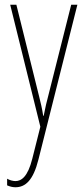

<svg xmlns="http://www.w3.org/2000/svg" viewBox="-20 -547 356 809"><path d="M23 -527 150 -13 116 122C97 198 70 216 45 216C34 216 20 212 10 206V234C22 239 32 242 45 242C87 242 120 213 142 125L306 -527H280L183 -142C177 -120 172 -99 164 -59H162C159 -73 161 -76 145 -140L49 -527Z"/></svg>

Font: Noto Sans Gurmukhi UI ExtraCondensed Thin
Style: Regular
Weight: 100
Width: 2
Designer: Jelle Bosma - Monotype Design Team
Foundry: Monotype Imaging Inc.
Version: Version 2.004